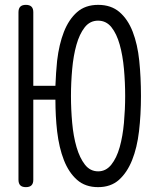

<svg xmlns="http://www.w3.org/2000/svg" viewBox="-20 -760 640 790"><path d="M117 -710V-407H208Q210 -460 215 -510Q223 -578 243 -629Q263 -680 297 -710Q331 -740 384 -740Q437 -740 471.5 -710.5Q506 -681 526 -629.5Q546 -578 553 -510Q560 -442 560 -365Q560 -288 552 -220Q544 -152 523.5 -101Q503 -50 469.5 -20Q436 10 383.5 10Q331 10 297 -20Q263 -50 243 -101Q223 -152 215 -220Q208 -282 208 -350H117V-20Q117 -5 109.5 2.5Q102 10 86.5 10Q71 10 63.5 2.5Q56 -5 56 -21V-709Q56 -725 63.5 -732.5Q71 -740 86.5 -740Q102 -740 109.5 -732.5Q117 -725 117 -710ZM384 -55Q416 -55 438 -82.5Q460 -110 472.5 -154.5Q485 -199 490 -254.5Q495 -310 495 -365Q495 -421 490 -476.5Q485 -532 472.5 -576.5Q460 -621 438.5 -648Q417 -675 383.5 -675Q350 -675 328.5 -647.5Q307 -620 294.5 -575.5Q282 -531 277 -475.5Q272 -420 272 -365Q272 -310 277 -254.5Q282 -199 295 -154.5Q308 -110 329.5 -82.5Q351 -55 384 -55Z"/></svg>

Font: Maple Mono ExtraLight
Style: Regular
Weight: 275
Monospace: yes
Designer: subframe7536
Version: Version 7.000